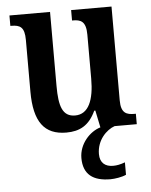

<svg xmlns="http://www.w3.org/2000/svg" viewBox="-54 -581 678 862"><g transform="rotate(-5 285.0 -150.0)"><path d="M230 10C290 10 333 -12 363 -77H368L384 0C336 14 287 66 287 130C287 204 331 236 409 236C428 236 462 231 480 222V166C459 174 442 177 426 177C391 177 367 159 367 119C367 56 411 13 448 0H548V-47H542C507 -47 481 -54 481 -113V-536H299V-489H303C337 -489 362 -481 362 -420V-221C362 -126 337 -63 276 -63C219 -63 204 -111 204 -202V-536H21V-489H25C65 -489 85 -478 85 -420V-187C85 -51 131 10 230 10Z"/></g></svg>

Font: Noto Serif Ethiopic Condensed SemiBold
Style: Regular
Weight: 600
Width: 3
Designer: Monotype Design Team
Foundry: Monotype Imaging Inc.
Version: Version 2.102